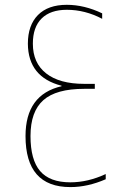

<svg xmlns="http://www.w3.org/2000/svg" viewBox="-20 -760 540 790"><path d="M233.4 -405.3V-407.2Q95.7 -442.4 94.7 -580.1Q94.7 -656.2 136.2 -698.2Q177.7 -740.2 254.9 -740.2Q327.1 -740.2 400.4 -705.1V-682.6Q330.1 -719.7 254.9 -719.7Q187.5 -719.7 151.4 -684.1Q115.2 -648.4 115.2 -580.1Q115.2 -501 169.9 -458Q224.6 -415 326.2 -415H370.1V-394.5H326.2Q210.9 -394.5 158.2 -347.7Q105.5 -300.8 105.5 -200.2Q105.5 -102.5 145 -56.2Q184.6 -9.8 269.5 -9.8Q341.8 -9.8 415 -43.9V-22.5Q340.8 9.8 269.5 9.8Q85 9.8 85 -200.2Q85 -371.1 233.4 -405.3Z"/></svg>

Font: Mgen+ 1mn thin
Style: Regular
Weight: 100
Designer: [Source Han Sans]
Ryoko NISHIZUKA  (kana & ideographs); Paul D. Hunt (Latin, Greek & Cyrillic); Wenlong ZHANG  (bopomofo
Version: Version 1.059.20150602